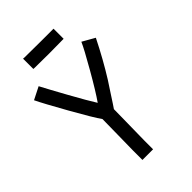

<svg xmlns="http://www.w3.org/2000/svg" viewBox="-239 -900 996 996"><g transform="rotate(-45 259.0 -402.0)"><path d="M350.1 -804.7V-730.5H341.8Q313.5 -729.5 243.2 -729.5Q170.4 -729.5 137.2 -730.5L128.4 -731V-806.6L137.7 -805.7Q169.4 -804.7 261.7 -804.7Q261.7 -804.7 341.8 -804.7ZM194.8 2.9V-65.9Q194.8 -85.9 196.5 -174.3Q198.2 -262.7 198.2 -293.5Q171.4 -331.1 104.5 -450Q37.6 -568.8 16.1 -613.8L84.5 -648.4Q107.4 -604.5 159.9 -509.5Q212.4 -414.6 240.2 -370.6Q273.9 -418.5 331.5 -519Q389.2 -619.6 404.3 -654.8L472.2 -616.2Q418.5 -508.8 362.3 -418.9Q344.7 -392.6 324.5 -361.1Q304.2 -329.6 292.2 -311.5Q280.3 -293.5 276.4 -288.1Q276.4 -276.9 275.9 -252.9Q275.4 -229 275.4 -215.3Q272.9 -107.9 272.9 -61V2.9Z"/></g></svg>

Font: Fantasque Sans Mono
Style: Regular
Weight: 400
Monospace: yes
Designer: Jany Belluz
Version: Version 1.8.0 ; ttfautohint (v1.8.2)